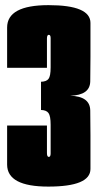

<svg xmlns="http://www.w3.org/2000/svg" viewBox="-20 -700 370 728"><path d="M163 7.5Q7 7.5 7 -76V-224H158V-120Q158 -105 165 -105Q172 -105 172 -118.5V-227Q172 -260 164 -271.2Q156 -282.5 135.5 -283V-390Q156 -390.5 164 -401Q172 -411.5 172 -444.5V-555.5Q172 -568 165 -568Q158 -568 158 -553.5V-443H7V-595.5Q7 -680.5 164 -680.5Q323 -680.5 323 -613V-484Q323 -444.5 322.2 -391.8Q321.5 -339 246 -337Q321.5 -335 322.2 -281Q323 -227 323 -187.5V-59.5Q323 7.5 163 7.5Z"/></svg>

Font: Anybody UltraCondensed ExtraBold
Style: Regular
Weight: 800
Width: 1
Designer: Tyler Finck
Foundry: Etcetera Type Company
Version: Version 1.010; ttfautohint (v1.8.3) -l 8 -r 50 -G 200 -x 14 